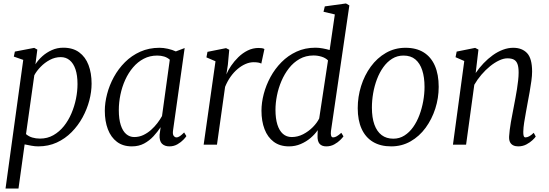

<svg xmlns="http://www.w3.org/2000/svg" viewBox="-20 -837 3174 1111"><path d="M12 254 114.5 -490.5 60 -509.5 66 -538.5 178 -560 196 -550 185 -465Q201 -490 225.2 -511.8Q249.5 -533.5 280.2 -547.2Q311 -561 346 -561Q402 -561 438.2 -534.2Q474.5 -507.5 492.2 -460.8Q510 -414 510 -353Q510 -306 496.8 -255.5Q483.5 -205 457.8 -157.8Q432 -110.5 394.5 -72.5Q357 -34.5 308.5 -12.2Q260 10 201 10Q182.5 10 161.8 6.2Q141 2.5 122.5 -1.5L87 254ZM130.5 -61Q146 -47.5 166.8 -41.2Q187.5 -35 211.5 -35Q254.5 -35 289 -54.8Q323.5 -74.5 349.8 -107.2Q376 -140 393.5 -181.2Q411 -222.5 419.8 -266.2Q428.5 -310 428.5 -350.5Q428.5 -401 416.8 -435.8Q405 -470.5 383.2 -488.5Q361.5 -506.5 331.5 -506.5Q298.5 -506.5 268.5 -490.5Q238.5 -474.5 215 -450.2Q191.5 -426 178.5 -401.5Z M981.5 -84Q978 -59.5 985.2 -50.8Q992.5 -42 1000.5 -42Q1010.5 -42 1021 -49.2Q1031.5 -56.5 1045.5 -70.5L1058.5 -49.5Q1055 -43 1041.5 -28.8Q1028 -14.5 1007 -2.2Q986 10 960 10Q933 10 917.2 -5.5Q901.5 -21 903.5 -57.5L909.5 -101Q891.5 -74 868 -48.5Q844.5 -23 813.8 -6.5Q783 10 743 10Q691.5 10 656.8 -16.2Q622 -42.5 604.2 -89Q586.5 -135.5 586.5 -196Q586.5 -242.5 599.8 -293.2Q613 -344 639 -391.5Q665 -439 703.2 -477.2Q741.5 -515.5 791.8 -538Q842 -560.5 903.5 -560.5Q925.5 -560.5 951.2 -554.8Q977 -549 997.5 -539.5L1048.5 -559ZM962.5 -491.5Q948.5 -504 930 -509.8Q911.5 -515.5 890 -515.5Q847 -515.5 812 -497.2Q777 -479 750 -447.2Q723 -415.5 704.5 -374.8Q686 -334 676.8 -289Q667.5 -244 667.5 -200Q667.5 -148 678.8 -113.2Q690 -78.5 710.2 -61.2Q730.5 -44 756.5 -44Q785 -44 809.2 -55.5Q833.5 -67 854 -85.2Q874.5 -103.5 890.5 -124.5Q906.5 -145.5 917.5 -165.5Z M1158.5 0 1227 -482.5 1174.5 -505 1180.5 -537 1288 -558.5 1306.5 -549 1298.5 -462 1290 -406.5Q1299.5 -430 1317.2 -456.2Q1335 -482.5 1359.2 -506.2Q1383.5 -530 1413.2 -544.8Q1443 -559.5 1476.5 -559.5Q1485.5 -559.5 1495.2 -558.2Q1505 -557 1510 -553L1492 -469Q1485.5 -473 1474.2 -475Q1463 -477 1447.5 -477Q1425 -477 1401.5 -467Q1378 -457 1355.5 -438.2Q1333 -419.5 1314.2 -393Q1295.5 -366.5 1282.5 -334.5L1235.5 0Z M1895 -78Q1893 -60 1896.2 -51Q1899.5 -42 1907.5 -42Q1918 -42 1929.2 -48.8Q1940.5 -55.5 1955 -68.5L1967.5 -48Q1962.5 -40.5 1948.8 -26.8Q1935 -13 1914.2 -1.5Q1893.5 10 1868 10Q1842 10 1829 -5.2Q1816 -20.5 1817.5 -53L1818.5 -84Q1803 -61 1777.8 -39.2Q1752.5 -17.5 1720.5 -3.8Q1688.5 10 1652.5 10Q1599.5 10 1564 -16.5Q1528.5 -43 1510.8 -89.5Q1493 -136 1493 -196.5Q1493 -243 1506.2 -293.5Q1519.5 -344 1545.2 -391.5Q1571 -439 1608.8 -477.2Q1646.5 -515.5 1695.8 -538.2Q1745 -561 1805 -561Q1825 -561 1847 -557Q1869 -553 1887.5 -547.5L1917.5 -753.5L1852 -769L1859.5 -800L1982 -817L2001.5 -805.5ZM1878 -487.5Q1863.5 -502 1840.8 -509Q1818 -516 1794.5 -516Q1749.5 -516 1714 -496Q1678.5 -476 1652.2 -442.5Q1626 -409 1608.5 -368Q1591 -327 1582.5 -283.8Q1574 -240.5 1574 -201.5Q1574 -151.5 1585 -116.2Q1596 -81 1617 -62.5Q1638 -44 1668 -44Q1702.5 -44 1734 -60.2Q1765.5 -76.5 1790 -101.2Q1814.5 -126 1827 -151.5Z M2326.5 -560.5Q2389 -560.5 2431.8 -533.8Q2474.5 -507 2496.5 -456.5Q2518.5 -406 2518.5 -334.5Q2518.5 -270 2498.8 -208.5Q2479 -147 2442.8 -97.5Q2406.5 -48 2355.8 -19Q2305 10 2243.5 10Q2181.5 10 2138.2 -16Q2095 -42 2072.5 -91.5Q2050 -141 2050 -211Q2050 -277 2069.5 -339.2Q2089 -401.5 2125.5 -451.5Q2162 -501.5 2213.2 -531Q2264.5 -560.5 2326.5 -560.5ZM2315 -515.5Q2278.5 -515.5 2249.2 -497.2Q2220 -479 2198 -448.2Q2176 -417.5 2161.2 -378.5Q2146.5 -339.5 2139.2 -297.2Q2132 -255 2132 -214.5Q2132 -156 2146.5 -116Q2161 -76 2188.5 -55.2Q2216 -34.5 2256 -34.5Q2291.5 -34.5 2320.2 -52.8Q2349 -71 2370.8 -101.8Q2392.5 -132.5 2407 -171.2Q2421.5 -210 2429 -252Q2436.5 -294 2436.5 -334Q2436.5 -390 2423.2 -430.5Q2410 -471 2383.5 -493.2Q2357 -515.5 2315 -515.5Z M2732.5 -414.5Q2753 -444.5 2778.2 -471Q2803.5 -497.5 2831.8 -517.8Q2860 -538 2890 -549.2Q2920 -560.5 2950 -560.5Q3000.5 -560.5 3029.8 -529.8Q3059 -499 3059 -422.5Q3059 -400 3054.8 -369Q3050.5 -338 3044.8 -305.2Q3039 -272.5 3033.5 -244Q3029 -217.5 3023.2 -187.2Q3017.5 -157 3013 -127.8Q3008.5 -98.5 3008 -75.5Q3007.5 -59.5 3010.2 -50.8Q3013 -42 3020.5 -42Q3030.5 -42 3042.2 -48.2Q3054 -54.5 3068.5 -68.5L3080 -47Q3076 -40 3061.5 -26.2Q3047 -12.5 3025.8 -1.2Q3004.5 10 2978.5 10Q2962 10 2949.8 4Q2937.5 -2 2931.2 -14.5Q2925 -27 2926 -48Q2927 -64 2929.5 -85.2Q2932 -106.5 2936.2 -130.2Q2940.5 -154 2945.2 -178.2Q2950 -202.5 2954 -224.5Q2958 -246.5 2962.8 -271.2Q2967.5 -296 2971.5 -321.5Q2975.5 -347 2978.2 -371.5Q2981 -396 2981 -417Q2981 -448.5 2974.5 -466.2Q2968 -484 2954 -491.8Q2940 -499.5 2916 -499.5Q2894 -499.5 2868 -487.2Q2842 -475 2815.8 -453.8Q2789.5 -432.5 2765.8 -404.8Q2742 -377 2724.5 -346.5L2677 0H2601L2666.5 -484L2616 -506L2622.5 -538.5L2729.5 -560L2748.5 -550Z"/></svg>

Font: Merriweather 36pt Light
Style: Italic
Weight: 300
Italic angle: -7.8°
Version: Version 2.101